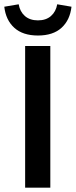

<svg xmlns="http://www.w3.org/2000/svg" viewBox="-33 -866 350 886"><path d="M83 0V-653.8H199.2V0ZM-13.2 -835 53.2 -846.2Q59.1 -812 82 -792Q105 -772 142.1 -772Q179.2 -772 202.1 -792Q225.1 -812 231 -846.2L296.9 -835Q290 -773.4 251 -737.8Q211.9 -702.1 142.1 -702.1Q72.3 -702.1 33 -737.8Q-6.3 -773.4 -13.2 -835Z"/></svg>

Font: Source Sans 3 Semibold
Style: Regular
Weight: 600
Designer: Paul D. Hunt
Foundry: Adobe
Version: Version 3.052;hotconv 1.1.0;makeotfexe 2.6.0